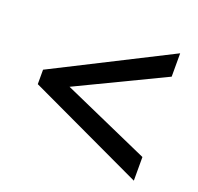

<svg xmlns="http://www.w3.org/2000/svg" viewBox="-93 -703 710 687"><g transform="rotate(20 262.5 -359.5)"><path d="M482 -117V-207L151 -354L482 -513V-602L41 -379V-324Z"/></g></svg>

Font: Noto Sans Arabic SemCond Med
Style: Regular
Weight: 500
Width: 4
Designer: Monotype Design Team, Nadine Chahine, Nizar Qandah and Khaled Hosny
Foundry: Monotype Imaging Inc.
Version: Version 2.012